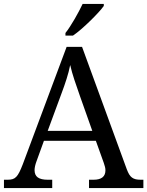

<svg xmlns="http://www.w3.org/2000/svg" viewBox="-20 -951 745 971"><path d="M202.1 -238.8 164.1 -133.8Q159.7 -122.1 157.2 -110.6Q154.8 -99.1 154.8 -90.8Q154.8 -65.4 171.1 -53.7Q187.5 -42 221.2 -42H244.1V0H0V-42H19Q33.7 -42 43.9 -45.2Q54.2 -48.3 62.5 -57.1Q70.8 -65.9 78.4 -81.1Q85.9 -96.2 95.2 -120.1L316.9 -713.9H395L621.1 -95.2Q627 -79.6 633.1 -69.3Q639.2 -59.1 647.5 -53Q655.8 -46.9 666.5 -44.4Q677.2 -42 691.9 -42H705.1V0H430.2V-42H453.1Q513.2 -42 513.2 -89.8Q513.2 -98.1 511 -106.9Q508.8 -115.7 504.9 -127L464.8 -238.8ZM384.8 -463.9Q369.1 -508.3 356.2 -547.1Q343.3 -585.9 335 -622.1Q331.5 -604 326.9 -587.2Q322.3 -570.3 316.9 -552.7Q311.5 -535.2 304.7 -515.9Q297.9 -496.6 289.1 -473.1L221.2 -289.1H446.8ZM311 -784.2Q322.3 -798.3 334.2 -816.9Q346.2 -835.4 357.7 -855.2Q369.1 -875 379.6 -894.8Q390.1 -914.6 397.9 -931.2H504.9V-920.9Q495.6 -907.7 477.5 -887.9Q459.5 -868.2 437.5 -846.7Q415.5 -825.2 392.3 -804.9Q369.1 -784.7 349.1 -771H311Z"/></svg>

Font: Noto Serif
Style: Regular
Weight: 400
Designer: Monotype Design team
Foundry: Monotype Imaging Inc.
Version: Version 1.02